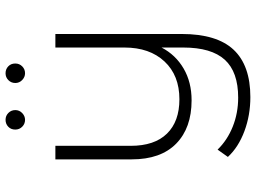

<svg xmlns="http://www.w3.org/2000/svg" viewBox="-138 -608 944 709"><g transform="rotate(-90 334.5 -254.0)"><path d="M563 -522H513V-267C513 -205 495.8 -155.7 461.5 -119C427.2 -82.3 380.7 -64 322 -64C267.3 -64 225 -79.3 195 -110C165 -140.7 150 -185.3 150 -244V-522H100V-240C100 -168.7 119.3 -114 158 -76C196.7 -38 250 -19 318 -19C362.7 -19 401.8 -28.8 435.5 -48.5C469.2 -68.2 495 -95.3 513 -130V-50C513 19.3 498 70.5 468 103.5C438 136.5 391.3 153 328 153C290 153 254.3 146.3 221 133C187.7 119.7 159.3 101 136 77L109 115C133 141 164.7 161.3 204 176C243.3 190.7 285.3 198 330 198C408 198 466.3 177.3 505 136C543.7 94.7 563 30.7 563 -56ZM220.5 -644.5C227.5 -637.5 236 -634 246 -634C255.3 -634 263.7 -637.5 271 -644.5C278.3 -651.5 282 -660 282 -670C282 -680 278.5 -688.5 271.5 -695.5C264.5 -702.5 256 -706 246 -706C236 -706 227.5 -702.7 220.5 -696C213.5 -689.3 210 -680.7 210 -670C210 -660 213.5 -651.5 220.5 -644.5ZM393 -644.5C400.3 -637.5 408.7 -634 418 -634C428 -634 436.5 -637.5 443.5 -644.5C450.5 -651.5 454 -660 454 -670C454 -680.7 450.5 -689.3 443.5 -696C436.5 -702.7 428 -706 418 -706C408 -706 399.5 -702.5 392.5 -695.5C385.5 -688.5 382 -680 382 -670C382 -660 385.7 -651.5 393 -644.5Z"/></g></svg>

Font: Montserrat Custom ExtraLight
Style: Regular
Weight: 300
Designer: Julieta Ulanovsky
Foundry: Julieta Ulanovsky
Version: Version 7.200